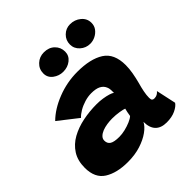

<svg xmlns="http://www.w3.org/2000/svg" viewBox="-201 -895 1049 1049"><g transform="rotate(-45 324.0 -370.0)"><path d="M192.5 8Q107.5 8 55.2 -25Q3 -58 3 -136.5Q3 -192.5 27.8 -231Q52.5 -269.5 94.5 -292.8Q136.5 -316 188.2 -326.5Q240 -337 295 -337Q318.5 -337 341.2 -333.5Q364 -330 381.8 -324.5Q399.5 -319 405.5 -313.5Q406 -320.5 405.2 -335.8Q404.5 -351 399.5 -360.5Q391 -380 371 -390Q351 -400 316 -400Q291 -400 264.5 -392Q238 -384 216 -371Q194 -358 181.5 -344L69.5 -431.5Q116 -478 190.5 -507.2Q265 -536.5 345 -536.5Q445.5 -536.5 502 -500.5Q558.5 -464.5 558.5 -375Q558.5 -347.5 553 -316.5Q547.5 -285.5 539.5 -255.5Q532 -229.5 527 -204.2Q522 -179 522 -158.5Q522 -144.5 526.8 -140Q531.5 -135.5 540 -135.5Q552.5 -135.5 562 -140.5Q571.5 -145.5 578.5 -154.5L603.5 -39Q592.5 -22 564.2 -8.5Q536 5 495.5 5Q452.5 5 430 -18.2Q407.5 -41.5 407.5 -87.5Q396 -64 365.5 -42Q335 -20 291 -6Q247 8 192.5 8ZM256.5 -122.5Q277.5 -122.5 301.8 -128.2Q326 -134 347 -143Q368 -152 378.5 -162Q380 -173 382.8 -186.8Q385.5 -200.5 388 -209Q379 -213 353 -217.2Q327 -221.5 299 -221.5Q280 -221.5 259.8 -218.5Q239.5 -215.5 222.2 -208.8Q205 -202 194.2 -191.2Q183.5 -180.5 183.5 -166Q183.5 -143.5 200.2 -133Q217 -122.5 256.5 -122.5ZM291.5 -590.5Q259 -590.5 233.2 -610Q207.5 -629.5 207.5 -661Q207.5 -695 232 -718Q256.5 -741 291 -741Q329.5 -741 353 -718Q376.5 -695 376.5 -661.5Q376.5 -630.5 351.5 -610.5Q326.5 -590.5 291.5 -590.5ZM504 -594.5Q471 -594.5 446.5 -616.5Q422 -638.5 422 -670.5Q422 -703 445.2 -725.8Q468.5 -748.5 500.5 -748.5Q536.5 -748.5 563 -726.5Q589.5 -704.5 589.5 -671Q589.5 -648 576.8 -631Q564 -614 544.5 -604.2Q525 -594.5 504 -594.5Z"/></g></svg>

Font: Grandstander Thin ExtraBold
Style: Italic
Weight: 800
Italic angle: -15°
Version: Version 1.200